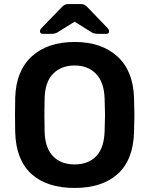

<svg xmlns="http://www.w3.org/2000/svg" viewBox="-20 -917 735 947"><path d="M348 10Q211 10 135 -59Q59 -128 55 -264Q54 -293 54 -349Q54 -406 55 -435Q59 -568 137 -639Q215 -710 348 -710Q480 -710 558.5 -639Q637 -568 641 -435Q643 -377 643 -349Q643 -322 641 -264Q637 -128 560.5 -59Q484 10 348 10ZM348 -106Q415 -106 454 -146Q493 -186 496 -269Q498 -329 498 -350Q498 -373 496 -431Q493 -513 453 -553.5Q413 -594 348 -594Q282 -594 242 -553.5Q202 -513 200 -431Q199 -402 199 -350Q199 -299 200 -269Q202 -187 241.5 -146.5Q281 -106 348 -106ZM192 -750Q177 -750 177 -763Q177 -771 186 -780L284 -881Q293 -891 300.5 -894Q308 -897 318 -897H378Q388 -897 395 -894Q402 -891 412 -881L509 -780Q518 -771 518 -763Q518 -750 504 -750H464Q446 -750 433 -757L348 -810L263 -757Q250 -750 232 -750Z"/></svg>

Font: Rubik AZ
Style: Regular
Weight: 500
Designer: Hubert and Fischer
Foundry: Hubert & Fischer
Version: Version 2.000